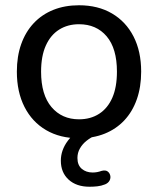

<svg xmlns="http://www.w3.org/2000/svg" viewBox="-20 -516 600 729"><path d="M280 9Q208 9 155 -22Q102 -53 73 -110Q44 -167 44 -244Q44 -302 60.5 -348.5Q77 -395 108 -428Q139 -461 182.5 -478.5Q226 -496 280 -496Q352 -496 405 -465Q458 -434 487 -377.5Q516 -321 516 -244Q516 -186 499.5 -139Q483 -92 452 -59Q421 -26 377.5 -8.5Q334 9 280 9ZM280 -63Q324 -63 356.5 -84Q389 -105 406.5 -145Q424 -185 424 -244Q424 -332 385 -378Q346 -424 280 -424Q237 -424 204.5 -403.5Q172 -383 154 -343Q136 -303 136 -244Q136 -156 175.5 -109.5Q215 -63 280 -63ZM320 193Q270 193 240.5 166Q211 139 211 94Q211 54 237.5 18.5Q264 -17 309 -37L339 0Q323 7 308 19Q293 31 283.5 47.5Q274 64 274 84Q274 111 290.5 125Q307 139 332 139Q340 139 348.5 137.5Q357 136 365 133Q380 129 388 134.5Q396 140 398.5 150Q401 160 396 169.5Q391 179 379 184Q364 190 349 191.5Q334 193 320 193Z"/></svg>

Font: Nunito ExtraLight Medium
Style: Regular
Weight: 500
Version: Version 3.602